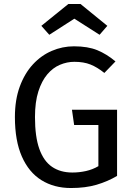

<svg xmlns="http://www.w3.org/2000/svg" viewBox="-20 -934 671 966"><path d="M352 -701Q422 -701 469.5 -681.5Q517 -662 561 -625L505 -567Q469 -596 435 -609.5Q401 -623 354 -623Q317 -623 281.5 -608Q246 -593 218 -560Q190 -527 173 -474Q156 -421 156 -345Q156 -246 178 -184.5Q200 -123 242 -94.5Q284 -66 344 -66Q379 -66 412.5 -73.5Q446 -81 475 -98V-305H353L342 -382H569V-49Q522 -21 466 -4.5Q410 12 337 12Q252 12 188.5 -27.5Q125 -67 90 -146.5Q55 -226 55 -345Q55 -432 79.5 -498.5Q104 -565 145.5 -610Q187 -655 240.5 -678Q294 -701 352 -701ZM354 -840 228 -759 188 -804 324 -914H385L520 -804L481 -759Z"/></svg>

Font: Fira Sans Variable
Style: Regular
Weight: 400
Designer: Carrois Corporate & Edenspiekermann AG
Foundry: Carrois Corporate GbR & Edenspiekermann AG
Version: Version 4.202